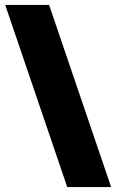

<svg xmlns="http://www.w3.org/2000/svg" viewBox="-20 -744 471 774"><path d="M178 -724 428 10H251L1 -724Z"/></svg>

Font: Noto Sans Display Black
Style: Regular
Weight: 900
Designer: Monotype Design Team
Foundry: Monotype Imaging Inc.
Version: Version 2.003